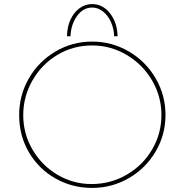

<svg xmlns="http://www.w3.org/2000/svg" viewBox="-20 -914 905 942"><path d="M432 -710Q529 -710 612 -661.5Q695 -613 743.5 -530Q792 -447 792 -350Q792 -253 743.5 -170.5Q695 -88 612 -40Q529 8 432 8Q334 8 252 -38.5Q170 -85 122 -166.5Q74 -248 74 -350Q74 -447 122 -530Q170 -613 252.5 -661.5Q335 -710 432 -710ZM429 -11Q522 -11 601 -56.5Q680 -102 726 -180Q772 -258 772 -350Q772 -441 726 -519.5Q680 -598 601.5 -644.5Q523 -691 432 -691Q338 -691 260.5 -644Q183 -597 138.5 -518Q94 -439 94 -349Q94 -258 139.5 -180Q185 -102 262 -56.5Q339 -11 429 -11ZM557 -736H540Q539 -773 524.5 -805.5Q510 -838 485.5 -857.5Q461 -877 432 -877Q388 -877 358 -835.5Q328 -794 326 -736H309Q309 -781 325.5 -817Q342 -853 370 -873.5Q398 -894 432 -894Q484 -894 519.5 -849Q555 -804 557 -736Z"/></svg>

Font: Josefin Sans Thin
Style: Regular
Weight: 250
Designer: Santiago Orozco
Foundry: Typemade
Version: Version 2.000